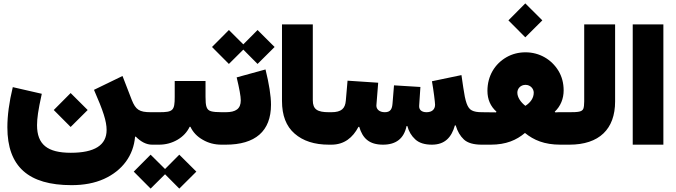

<svg xmlns="http://www.w3.org/2000/svg" viewBox="-20 -862 4025 1144"><path d="M400.9 -105.5 502.4 -206.5 400.9 -307.6 300.3 -206.5ZM56.2 -342.8C34.2 -252.4 23.9 -172.4 23.9 -103.5C23.9 130.9 149.9 241.2 406.2 241.2C480 241.2 544.4 229 599.6 204.1C709.5 154.3 775.4 64 784.7 -46.9L788.6 -48.3C820.3 -16.1 853 0 886.2 0H888.7V-193.4H878.9C810.1 -193.4 788.6 -208 765.1 -266.6L710 -409.2L540 -326.7C595.2 -200.7 615.2 -139.6 615.2 -87.4C615.2 2.9 543.9 48.3 401.9 48.3C263.2 48.3 200.7 -0.5 200.7 -116.2C200.7 -136.2 202.6 -160.2 206.5 -187C210.4 -213.9 217.8 -252.4 229 -303.2Z M877.4 261.7 963.4 176.3 1048.3 261.7 1149.9 160.6 1048.3 59.6 963.4 145 877.4 59.6 776.9 160.6ZM1021 -379.4V-284.7C1021 -203.1 1011.2 -193.4 927.7 -193.4H888.7C871.1 -193.4 863.8 -165.5 863.8 -97.2C863.8 -28.3 871.1 0 888.7 0H927.7C967.3 0 1003.9 -9.8 1037.6 -29.3C1070.8 -48.8 1094.7 -74.7 1109.9 -106.4H1114.7C1129.9 -74.2 1154.3 -48.3 1188 -29.3C1221.2 -9.8 1258.3 0 1299.8 0H1310.5V-193.4H1300.3C1272 -193.4 1251 -195.3 1237.3 -199.2C1210 -207 1204.6 -230 1204.6 -284.7V-379.4Z M1390.1 -400.9C1406.2 -334 1414.6 -288.6 1414.6 -264.2C1414.6 -213.4 1384.8 -193.4 1324.7 -193.4H1310.5C1293.9 -193.4 1285.6 -161.1 1285.6 -97.2C1285.6 -32.2 1293.9 0 1310.5 0H1324.7C1500.5 0 1594.7 -79.6 1594.7 -238.3C1594.7 -290.5 1583 -363.8 1562 -448.2ZM1343.8 -481 1429.7 -566.4 1514.6 -481 1616.2 -582 1514.6 -683.1 1429.7 -597.7 1343.8 -683.1 1243.2 -582Z M1660.2 -260.3C1660.2 -174.3 1685.1 -109.4 1735.4 -65.9C1785.6 -22 1853.5 0 1939.9 0H1940.4V-193.4H1939.9C1871.1 -193.4 1843.8 -210 1843.8 -264.6V-716.8H1660.2Z M2695.3 -114.7C2705.6 -79.1 2722.2 -51.3 2744.1 -30.8C2766.1 -10.3 2801.8 0 2850.6 0H2851.1V-193.4H2850.6C2824.7 -193.4 2805.2 -196.8 2791.5 -204.1C2764.2 -217.8 2752.4 -256.8 2740.2 -341.3L2729.5 -414.6L2553.7 -377.9C2563.5 -323.2 2572.3 -251 2572.3 -238.3C2572.3 -211.4 2555.2 -193.4 2521.5 -193.4C2489.7 -193.4 2477.5 -210 2477.5 -228V-231.9L2484.9 -343.8L2327.6 -353.5L2318.8 -245.6C2316.4 -213.9 2307.6 -193.4 2272.9 -193.4C2239.3 -193.4 2222.7 -212.4 2222.7 -231.4V-234.9L2233.4 -369.1L2050.8 -381.3L2040.5 -262.2C2036.6 -215.8 2014.6 -193.4 1954.6 -193.4H1940.4C1922.9 -193.4 1915.5 -166.5 1915.5 -98.6C1915.5 -29.8 1923.3 0 1940.4 0H1954.6C2031.2 0 2082 -42 2115.7 -106H2120.6C2140.6 -38.1 2179.7 0 2262.2 0C2340.3 0 2387.2 -37.1 2402.3 -110.8H2407.2C2415.5 -79.1 2431.2 -52.7 2454.1 -31.7C2476.6 -10.7 2509.8 0 2553.2 0C2630.9 0 2670.4 -43.9 2690.4 -114.7Z M2884.3 -320.8C2884.3 -270 2902.3 -228.5 2938 -196.8L2935.5 -192.4C2926.3 -192.9 2898.4 -193.4 2851.1 -193.4C2833.5 -193.4 2825.7 -165 2825.7 -97.2C2825.7 -28.8 2833.5 0 2851.1 0H2903.8C2995.6 0 3057.6 -27.3 3107.9 -69.8C3160.2 -27.3 3223.1 0 3319.3 0H3372.6V-193.4H3308.6C3302.2 -193.4 3295.4 -192.9 3288.6 -192.4L3285.2 -196.3C3320.3 -229 3338.4 -274.4 3338.4 -323.2C3338.4 -366.7 3328.1 -405.8 3307.6 -439.9C3266.1 -508.3 3193.8 -550.3 3111.3 -550.3C3069.8 -550.3 3031.7 -540.5 2997.6 -521C2928.7 -481.4 2884.3 -410.2 2884.3 -320.8ZM3109.9 -639.6 3211.4 -740.7 3109.9 -841.8 3009.3 -740.7ZM3110.4 -231.4C3082.5 -252.9 3062.5 -282.2 3062.5 -310.1C3062.5 -334 3081.5 -356.4 3111.3 -356.4C3140.6 -356.4 3160.2 -333 3160.2 -310.1C3160.2 -278.3 3141.6 -251.5 3110.4 -231.4Z M3372.6 -193.4C3365.2 -193.4 3358.9 -187 3354 -174.8C3349.6 -162.1 3347.2 -136.2 3347.2 -97.2C3347.2 -58.1 3349.6 -32.2 3354 -19.5C3358.9 -6.3 3365.2 0 3372.6 0C3550.3 0 3645 -92.8 3645 -257.3V-716.8H3460.9V-257.3C3460.9 -237.3 3459 -222.7 3455.6 -213.9C3447.8 -195.8 3425.3 -193.4 3372.6 -193.4Z M3932.6 -716.8H3750V0H3932.6Z"/></svg>

Font: Estedad Black
Style: Regular
Weight: 900
Designer: Amin Abedi
Version: Version 7.3